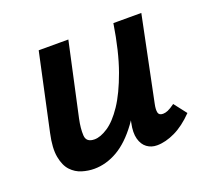

<svg xmlns="http://www.w3.org/2000/svg" viewBox="-84 -522 686 633"><g transform="rotate(-20 259.5 -206.0)"><path d="M147 9Q126 9 104.5 2.5Q83 -4 67 -21Q51 -38 45 -70Q39 -102 50 -152L108 -421H212L156 -164Q149 -131 150.5 -106.5Q152 -82 181 -82Q202 -82 228.5 -99.5Q255 -117 281.5 -156.5Q308 -196 331.5 -261Q355 -326 370 -421H429Q406 -303 374.5 -220.5Q343 -138 306 -87.5Q269 -37 229 -14Q189 9 147 9ZM368 7Q348 7 333 -4Q318 -15 312 -37Q306 -59 313 -92L383 -421H468L407 -124Q403 -105 405.5 -94.5Q408 -84 422 -84Q430 -84 439.5 -88Q449 -92 464 -103L498 -59Q465 -25 431.5 -9Q398 7 368 7Z"/></g></svg>

Font: Ysabeau
Style: Bold Italic
Weight: 700
Italic angle: -12°
Designer: Christian Thalmann (Catharsis Fonts)
Version: Version 2.002